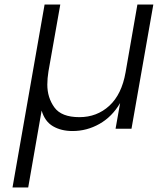

<svg xmlns="http://www.w3.org/2000/svg" viewBox="-20 -566 694 844"><path d="M654 -546 558 0H488L508 -113Q473 -53 417.5 -21.5Q362 10 299 10Q249 10 213 -11Q177 -32 163 -80L104 258H35L176 -546H245L193 -252Q188 -221 188 -194Q188 -137 219 -94Q250 -51 329 -51Q406 -51 460.5 -101Q515 -151 532 -248L584 -546Z"/></svg>

Font: Fz Poppins Light
Style: Italic
Weight: 300
Italic angle: -10°
Designer: Ninad Kale (Devanagari), Jonny Pinhorn (Latin)
Foundry: Indian Type Foundry
Version: Vit hóa bi Vntype.Com & FontZin.Com